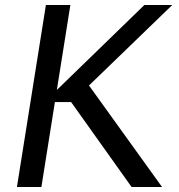

<svg xmlns="http://www.w3.org/2000/svg" viewBox="-20 -750 718 770"><path d="M146 0H47.9L164.1 -730H262.2L208 -389.2L559.1 -730H670.9L336.9 -407.2L629.9 0H507.8L265.1 -340.8H200.2Z"/></svg>

Font: Sora Italic
Style: Regular
Weight: 400
Designer: Jonathan Barnbrook, Julián Moncada
Foundry: Barnbrook Fonts
Version: Version 2.000